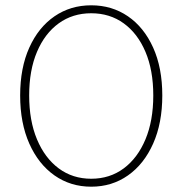

<svg xmlns="http://www.w3.org/2000/svg" viewBox="-20 -692 688 724"><path d="M324 12Q246 12 185.5 -30.5Q125 -73 90.5 -150.5Q56 -228 56 -332Q56 -436 90.5 -512.5Q125 -589 185.5 -630.5Q246 -672 324 -672Q402 -672 462.5 -630.5Q523 -589 557.5 -512.5Q592 -436 592 -332Q592 -228 557.5 -150.5Q523 -73 462.5 -30.5Q402 12 324 12ZM324 -18Q394 -18 446.5 -57Q499 -96 528.5 -166.5Q558 -237 558 -332Q558 -427 528.5 -496.5Q499 -566 446.5 -604Q394 -642 324 -642Q254 -642 201.5 -604Q149 -566 119.5 -496.5Q90 -427 90 -332Q90 -237 119.5 -166.5Q149 -96 201.5 -57Q254 -18 324 -18Z"/></svg>

Font: Source Sans Variable
Style: Regular
Weight: 200
Designer: Paul D. Hunt
Foundry: Adobe Systems Incorporated
Version: Version 3.006;hotconv 1.0.111;makeotfexe 2.5.65597